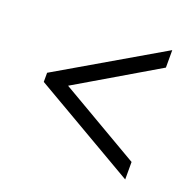

<svg xmlns="http://www.w3.org/2000/svg" viewBox="-95 -704 700 692"><g transform="rotate(20 255.0 -358.0)"><path d="M453 -110 57 -340V-375L453 -606V-539L144 -357L453 -177Z"/></g></svg>

Font: Noto Serif Tamil SemiCondensed
Style: Regular
Weight: 400
Width: 4
Designer: Indian Type Foundry, Tom Grace, and the Monotype Design Team
Foundry: Monotype Imaging Inc.
Version: Version 2.004